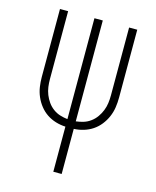

<svg xmlns="http://www.w3.org/2000/svg" viewBox="-111 -597 722 888"><g transform="rotate(15 250.0 -152.5)"><path d="M230 215V-1Q206 -2 183 -9Q160 -16 140.5 -29Q121 -42 106 -61Q91 -80 81.5 -102Q72 -124 68.5 -147.5Q65 -171 65 -195V-520H104V-195Q104 -176 106.5 -157.5Q109 -139 116 -121.5Q123 -104 134 -88.5Q145 -73 160.5 -61.5Q176 -50 194 -44.5Q212 -39 230 -37V-520H270V-37Q288 -39 306 -44.5Q324 -50 339.5 -61.5Q355 -73 366 -88.5Q377 -104 384 -121.5Q391 -139 393.5 -157.5Q396 -176 396 -195V-520H435V-195Q435 -171 431.5 -147.5Q428 -124 418.5 -102Q409 -80 394 -61Q379 -42 359.5 -29Q340 -16 317 -9Q294 -2 270 -1V215Z"/></g></svg>

Font: Iosevka Term Curly Extralight
Style: Regular
Weight: 200
Designer: Belleve Invis
Foundry: Belleve Invis
Version: Version 32.3.0